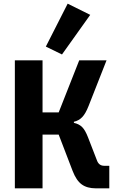

<svg xmlns="http://www.w3.org/2000/svg" viewBox="-20 -1027 640 1047"><path d="M61 -698H212V-414H300L412 -698H561L463 -449Q447 -408 428.5 -388.5Q410 -369 383 -363V-357Q411 -351 428 -334Q445 -317 460 -278L510 -149Q521 -123 548 -123H576V0H502Q455 0 425.5 -21.5Q396 -43 376 -95L300 -293H212V0H61ZM318 -730 230 -773 349 -1007 472 -946Z"/></svg>

Font: iA Writer Mono V
Style: Regular
Weight: 400
Designer: Mike Abbink, Paul van der Laan, Pieter van Rosmalen
Foundry: Bold Monday
Version: Version 2.000